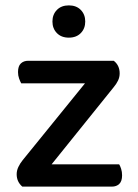

<svg xmlns="http://www.w3.org/2000/svg" viewBox="-20 -694 512 714"><path d="M63 0Q42 -18 42 -46Q42 -60 48.5 -73.5Q55 -87 64 -98L296 -384H59Q55 -391 51 -402Q47 -413 47 -426Q47 -448 57.5 -458Q68 -468 85 -468H403Q425 -451 425 -421Q425 -407 419 -394.5Q413 -382 403 -370L172 -83H423Q427 -77 430.5 -66Q434 -55 434 -42Q434 -20 423.5 -10Q413 0 396 0ZM297 -614Q297 -588 280.5 -571Q264 -554 236 -554Q208 -554 191.5 -571Q175 -588 175 -614Q175 -640 191.5 -657Q208 -674 236 -674Q264 -674 280.5 -657Q297 -640 297 -614Z"/></svg>

Font: Baloo Bhai 2 Medium
Style: Regular
Weight: 500
Designer: Supriya Tembe, Noopur Datye and Ek Type
Foundry: Ek Type
Version: Version 1.640;PS 1.000;hotconv 16.6.51;makeotf.lib2.5.65220;